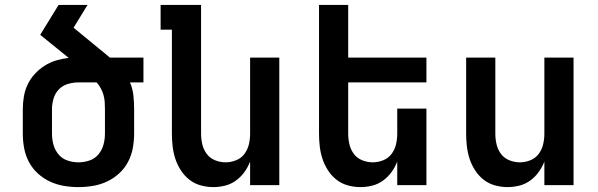

<svg xmlns="http://www.w3.org/2000/svg" viewBox="-20 -755 2440 783"><path d="M300 8Q270 8 240.5 3Q211 -2 184 -14.5Q157 -27 134.5 -47.5Q112 -68 98 -94.5Q84 -121 78.5 -150.5Q73 -180 73 -210V-310Q73 -336 77.5 -362Q82 -388 93 -411Q104 -434 122 -453.5Q140 -473 162 -487Q184 -501 209 -508.5Q234 -516 260 -519L144 -613L219 -735H337L280 -642L381 -559Q393 -549 405 -539.5Q417 -530 428 -520H565V-419H510Q521 -394 524 -366Q527 -338 527 -310V-210Q527 -180 521.5 -150.5Q516 -121 502 -94.5Q488 -68 465.5 -47.5Q443 -27 416 -14.5Q389 -2 359.5 3Q330 8 300 8ZM300 -93Q323 -93 345 -100.5Q367 -108 381.5 -125.5Q396 -143 402 -165Q408 -187 408 -210V-310Q408 -325 407 -339.5Q406 -354 402 -368Q398 -382 391 -395Q384 -408 374 -419H300Q278 -419 256.5 -412.5Q235 -406 220 -390.5Q205 -375 198.5 -353.5Q192 -332 192 -310V-210Q192 -187 198 -165Q204 -143 218.5 -125.5Q233 -108 255 -100.5Q277 -93 300 -93Z M850 8Q824 8 798.5 1Q773 -6 752.5 -22Q732 -38 717.5 -60.5Q703 -83 695 -107.5Q687 -132 684 -158Q681 -184 681 -210V-634H635V-735H800V-210Q800 -188 805 -166.5Q810 -145 823 -127.5Q836 -110 857 -101.5Q878 -93 900 -93Q922 -93 943 -101.5Q964 -110 977 -127.5Q990 -145 995 -166.5Q1000 -188 1000 -210V-520H1119V0H1000V-96Q991 -73 976.5 -53Q962 -33 942 -18.5Q922 -4 898 2Q874 8 850 8Z M1450 8Q1424 8 1398.5 1Q1373 -6 1352.5 -22Q1332 -38 1317.5 -60.5Q1303 -83 1295 -107.5Q1287 -132 1284 -158Q1281 -184 1281 -210V-735H1400V-520H1719V-419H1400V-210Q1400 -188 1405 -166.5Q1410 -145 1423 -127.5Q1436 -110 1457 -101.5Q1478 -93 1500 -93Q1522 -93 1543 -101.5Q1564 -110 1577 -127.5Q1590 -145 1595 -166.5Q1600 -188 1600 -210V-312H1719V0H1600V-96Q1591 -73 1576.5 -53Q1562 -33 1542 -18.5Q1522 -4 1498 2Q1474 8 1450 8Z M2050 8Q2024 8 1998.5 1Q1973 -6 1952.5 -22Q1932 -38 1917.5 -60.5Q1903 -83 1895 -107.5Q1887 -132 1884 -158Q1881 -184 1881 -210V-520H2000V-210Q2000 -188 2005 -166.5Q2010 -145 2023 -127.5Q2036 -110 2057 -101.5Q2078 -93 2100 -93Q2122 -93 2143 -101.5Q2164 -110 2177 -127.5Q2190 -145 2195 -166.5Q2200 -188 2200 -210V-520H2319V0H2200V-96Q2191 -73 2176.5 -53Q2162 -33 2142 -18.5Q2122 -4 2098 2Q2074 8 2050 8Z"/></svg>

Font: Iosevka Extended
Style: Bold
Weight: 700
Width: 7
Monospace: yes
Designer: Belleve Invis
Foundry: Belleve Invis
Version: Version 32.5.0; ttfautohint (v1.8.4)